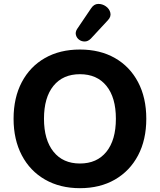

<svg xmlns="http://www.w3.org/2000/svg" viewBox="-20 -974 835 1004"><path d="M398 10Q294 10 215.5 -35Q137 -80 94 -162Q51 -244 51 -353Q51 -463 94 -544.5Q137 -626 215 -670.5Q293 -715 398 -715Q503 -715 581 -670.5Q659 -626 702 -544.5Q745 -463 745 -353Q745 -243 702 -161.5Q659 -80 581 -35Q503 10 398 10ZM398 -119Q487 -119 536.5 -180.5Q586 -242 586 -353Q586 -464 536.5 -525Q487 -586 398 -586Q309 -586 259.5 -525Q210 -464 210 -353Q210 -243 259.5 -181Q309 -119 398 -119ZM455 -772Q440 -757 423 -757Q406 -757 393.5 -766.5Q381 -776 377 -791Q373 -806 383 -822L456 -930Q471 -953 493 -953.5Q515 -954 533.5 -941Q552 -928 557 -907.5Q562 -887 544 -868Z"/></svg>

Font: Chiron GoRound TC
Style: Bold
Weight: 700
Designer: Ryoko NISHIZUKA 西塚涼子 (kana, bopomofo & ideographs); Paul D. Hunt (Latin, Greek & Cyrillic); Sandoll Communications 산돌커뮤니
Foundry: Adobe
Version: Version 1.000;hotconv 1.1.1;makeotfexe 2.6.0